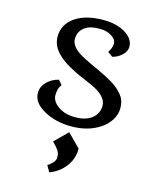

<svg xmlns="http://www.w3.org/2000/svg" viewBox="-129 -685 840 1056"><g transform="rotate(15 290.5 -156.5)"><path d="M397.5 -436.5Q416 -465.3 416 -488.5Q416 -511.7 388.4 -529.5Q360.8 -547.4 322.8 -547.4Q284.7 -547.4 264.2 -540.5Q243.7 -533.7 229.5 -521.5Q201.7 -497.6 201.7 -457.5Q201.7 -409.2 282.7 -368.2Q306.2 -356 322.3 -348.6Q445.8 -293 479 -266.4Q512.2 -239.7 527.1 -215.3Q542 -190.9 542 -154.8Q542 -118.7 522 -86.9Q502 -55.2 468.8 -33.2Q401.4 11.7 306.6 11.7Q218.3 11.7 152.3 -24.4Q80.1 -63 82 -122.6Q83 -157.7 112.3 -185.5Q138.7 -210.4 175.3 -218.8L196.8 -193.8Q178.2 -170.9 178.2 -132.3Q178.2 -98.6 213.4 -72.3Q252.4 -42.5 313.2 -42.5Q374 -42.5 408.9 -69.8Q443.8 -97.2 443.8 -143.1Q443.8 -196.8 354 -237.8Q327.1 -250 310.1 -257.1Q293 -264.2 288.6 -266.1Q284.2 -268.1 264.4 -277.1Q244.6 -286.1 213.1 -304.2Q181.6 -322.3 157.7 -343.8Q106.4 -389.2 106.4 -446.3Q106.4 -517.1 168.9 -559.6Q228.5 -599.6 327.1 -599.6Q403.3 -599.6 452.9 -569.3Q502.4 -539.1 502.4 -494.1Q502.4 -465.8 475.6 -442.4Q452.1 -422.4 425.3 -416.5ZM304.7 45.4 377.9 119.6Q377.9 200.2 313 254.4Q289.6 273.9 255.4 287.1L234.9 251Q252 240.2 264.4 226.6Q276.9 212.9 276.9 197.3Q276.9 181.6 274.4 173.8Q272 166 266.6 157.7Q257.8 144 231.9 117.2Z"/></g></svg>

Font: Metamorphous
Style: Regular
Weight: 400
Designer: James Grieshaber
Foundry: James Grieshaber
Version: Version 1.001